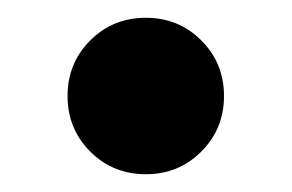

<svg xmlns="http://www.w3.org/2000/svg" viewBox="-20 -188 328 216"><path d="M81.5 -17.5Q56 -43 56 -80Q56 -117 81.5 -142.5Q107 -168 144 -168Q181 -168 206.5 -142.5Q232 -117 232 -80Q232 -43 206.5 -17.5Q181 8 144 8Q107 8 81.5 -17.5Z"/></svg>

Font: Montserrat Alternates
Style: Bold
Weight: 700
Version: Version 2.001